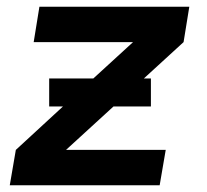

<svg xmlns="http://www.w3.org/2000/svg" viewBox="-20 -550 616 570"><path d="M9 0H454L472 -105H176L317 -234H428V-317H407L525 -425L542 -530H97L80 -425H375L257 -317H126V-234H167L27 -105Z"/></svg>

Font: Iosevka Sparkle Oblique
Style: Bold
Weight: 700
Italic angle: -9°
Designer: Belleve Invis
Foundry: Belleve Invis
Version: Version 4.5.0; ttfautohint (v1.8.3)